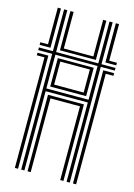

<svg xmlns="http://www.w3.org/2000/svg" viewBox="-121 -863 646 926"><g transform="rotate(15 202.0 -400.0)"><path d="M80.5 0V-578H10.8V-591.2H80.5V-800H96.5V-591.2H307.2V-800H323V-591.2H393.2V-578H323V0H307.2V-395.8H96.5V0ZM49 0V-552H10.8V-565H64.8V0ZM112.2 0V-382H291.5V0H275.5V-368.2H128V0ZM339 0V-565H393.2V-552H354.8V0ZM96.5 -409.5H307.2V-578H96.5ZM112.2 -423.2V-565H291.5V-423.2ZM128 -437H275.5V-552H128ZM10.8 -604.2V-617.2H49V-800H64.8V-604.2ZM112.2 -604.2V-800H128V-617.2H275.5V-800H291.5V-604.2ZM339 -604.2V-800H354.8V-617.2H393.2V-604.2Z"/></g></svg>

Font: Big Shoulders Inline Text Thin
Style: Regular
Weight: 400
Version: Version 2.002